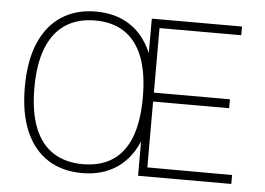

<svg xmlns="http://www.w3.org/2000/svg" viewBox="-52 -802 1213 880"><g transform="rotate(5 554.5 -361.5)"><path d="M355 10Q264 10 197.8 -32.2Q131.5 -74.5 95.8 -157Q60 -239.5 60 -360Q60 -481.5 95.8 -564.5Q131.5 -647.5 197.8 -690.2Q264 -733 355 -733Q446 -733 511.5 -690.5Q577 -648 612 -565Q647 -482 647 -360Q647 -239.5 612 -157.2Q577 -75 511.5 -32.5Q446 10 355 10ZM355 -31Q436 -31 491.2 -67Q546.5 -103 574.8 -176.2Q603 -249.5 603 -360Q603 -472 574.2 -545.5Q545.5 -619 490.2 -655.5Q435 -692 355 -692Q275 -692 219 -655.2Q163 -618.5 133.5 -544.8Q104 -471 104 -360Q104 -249 133.5 -176Q163 -103 219 -67Q275 -31 355 -31ZM612.5 0V-723H1027.5V-683H651.5V-386H1001.5V-345H651.5V-42L1041.5 -41V0Z"/></g></svg>

Font: Public Sans Thin
Style: Regular
Weight: 100
Designer: The Public Sans project authors (U.S. Web Design System). Libre Franklin designed by Pablo Impallari and Rodrigo Fuenzal
Version: Version 1.008